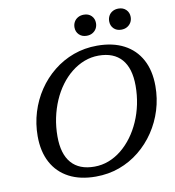

<svg xmlns="http://www.w3.org/2000/svg" viewBox="-93 -948 947 1041"><g transform="rotate(-10 380.0 -427.0)"><path d="M183 -239Q183 -142.5 226.2 -93Q269.5 -43.5 352.5 -43.5Q394 -43.5 431.8 -58Q469.5 -72.5 502.5 -99.2Q535.5 -126 562.2 -162.2Q589 -198.5 608.2 -242.2Q627.5 -286 637.8 -335.5Q648 -385 648 -437Q648 -533.5 604.5 -583Q561 -632.5 478 -632.5Q437 -632.5 399.2 -618Q361.5 -603.5 328.2 -577Q295 -550.5 268.2 -514.2Q241.5 -478 222.5 -434Q203.5 -390 193.2 -340.8Q183 -291.5 183 -239ZM753.5 -417Q753.5 -348.5 734 -285.2Q714.5 -222 678.2 -168Q642 -114 592.2 -73.8Q542.5 -33.5 481.5 -11.2Q420.5 11 351 11Q265 11 203.8 -21.2Q142.5 -53.5 110 -114Q77.5 -174.5 77.5 -259Q77.5 -327.5 97 -391Q116.5 -454.5 152.5 -508.2Q188.5 -562 238.5 -602.2Q288.5 -642.5 349.5 -664.8Q410.5 -687 479.5 -687Q565.5 -687 626.8 -655Q688 -623 720.8 -562.5Q753.5 -502 753.5 -417ZM434.5 -749.5Q408.5 -749.5 392.5 -765.5Q376.5 -781.5 376.5 -805.5Q376.5 -822 384 -835.5Q391.5 -849 405.5 -857Q419.5 -865 438 -865Q464 -865 479.8 -849Q495.5 -833 495.5 -809Q495.5 -792.5 488.2 -779.2Q481 -766 467.2 -757.8Q453.5 -749.5 434.5 -749.5ZM625 -749.5Q599 -749.5 583.2 -765.5Q567.5 -781.5 567.5 -805.5Q567.5 -822 574.8 -835.5Q582 -849 596 -857Q610 -865 628.5 -865Q654.5 -865 670.5 -849Q686.5 -833 686.5 -809Q686.5 -792.5 679 -779.2Q671.5 -766 657.8 -757.8Q644 -749.5 625 -749.5Z"/></g></svg>

Font: Newsreader 16pt Medium
Style: Italic
Weight: 500
Italic angle: -17°
Designer: Hugues Gentile
Foundry: Production Type
Version: Version 1.003